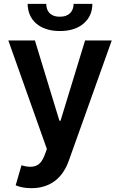

<svg xmlns="http://www.w3.org/2000/svg" viewBox="-20 -753 616 985"><path d="M141.3 212.4Q94.8 212.4 60.4 197.8L90.2 94.8Q114.7 102.6 135.7 102.6Q159.8 102.6 177.2 90.6Q194.6 78.5 207.7 46.2L220.5 11.4L22.7 -545.5H159.1L284.8 -133.5H290.5L416.5 -545.5H553.3L333.1 71Q321.7 103 304.5 129.1Q287.3 155.2 263.5 173.7Q239.7 192.1 209.2 202.2Q178.6 212.4 141.3 212.4ZM287.3 -593.8Q247.9 -593.8 217.2 -604Q186.4 -614.3 165.5 -632.6Q144.5 -650.9 133.3 -676.5Q122.2 -702.1 121.8 -733H217.3Q217.3 -720.9 220.7 -709.2Q224.1 -697.4 232.2 -688Q240.4 -678.6 253.9 -672.9Q267.4 -667.3 287.3 -667.3Q305.4 -667.3 318.7 -672.4Q332 -677.6 340.6 -686.4Q349.1 -695.3 353.3 -707.4Q357.6 -719.5 357.6 -733H453.8Q453.8 -670.8 408.7 -632.1Q364 -593.8 287.3 -593.8Z"/></svg>

Font: Linik Sans SemiBold
Style: Regular
Weight: 600
Designer: Fonts by Rasmus Andersson / Changes by Cristiano Sobral with parts from Marc Monis
Foundry: rsms
Version: Version 3.020; ttfautohint (v1.6)